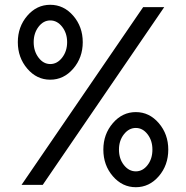

<svg xmlns="http://www.w3.org/2000/svg" viewBox="-20 -780 784 810"><path d="M289.1 -490.5Q249 -443.8 191.9 -443.8Q134.8 -443.8 95 -490.5Q55.2 -537.1 55.2 -602.1Q55.2 -667 95 -713.4Q134.8 -759.8 191.9 -759.8Q249 -759.8 289.1 -713.4Q329.1 -667 329.1 -602.1Q329.1 -537.1 289.1 -490.5ZM584 -750H672.9L160.2 0H70.8ZM142.6 -536.9Q163.1 -509.8 192.1 -509.8Q221.2 -509.8 242.2 -536.9Q263.2 -564 263.2 -602.1Q263.2 -640.1 242.2 -667Q221.2 -693.8 192.1 -693.8Q163.1 -693.8 142.6 -667Q122.1 -640.1 122.1 -602.1Q122.1 -564 142.6 -536.9ZM416 -148.9Q416 -213.9 456.1 -260.5Q496.1 -307.1 553 -307.1Q609.9 -307.1 649.9 -260.5Q689.9 -213.9 689.9 -148.9Q689.9 -83 649.9 -36.6Q609.9 9.8 553 9.8Q496.1 9.8 456.1 -36.6Q416 -83 416 -148.9ZM623 -148.9Q623 -187 602.5 -213.6Q582 -240.2 553 -240.2Q523.9 -240.2 502.9 -213.6Q481.9 -187 481.9 -148.9Q481.9 -109.9 502.9 -83.5Q523.9 -57.1 553 -57.1Q582 -57.1 602.5 -83.5Q623 -109.9 623 -148.9Z"/></svg>

Font: ø
Style: ø
Weight: 400
Designer: Samuel Oakes
Foundry: Samuel Oakes
Version: Version 1.000;PS 001.000;hotconv 1.0.88;makeotf.lib2.5.64775